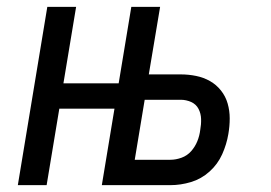

<svg xmlns="http://www.w3.org/2000/svg" viewBox="-20 -540 790 560"><path d="M277 0 363 -520H447L414 -323H507Q530 -323 552 -318.5Q574 -314 592.5 -303.5Q611 -293 624.5 -276Q638 -259 644 -238Q650 -217 650 -194.5Q650 -172 646 -149Q641 -119 628 -90Q615 -61 591 -39.5Q567 -18 537 -9Q507 0 477 0ZM373 -74H477Q493 -74 509.5 -80Q526 -86 537.5 -99Q549 -112 555.5 -128Q562 -144 564 -161Q567 -177 566.5 -193Q566 -209 559 -222.5Q552 -236 537.5 -242.5Q523 -249 507 -249H402ZM32 0 118 -520H202L165 -297H368L356 -223H153L116 0Z"/></svg>

Font: Iosevka Custom Oblique
Style: Regular
Weight: 400
Italic angle: -9°
Designer: Belleve Invis
Foundry: Belleve Invis
Version: Version 27.0.1